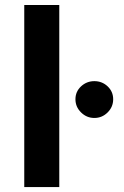

<svg xmlns="http://www.w3.org/2000/svg" viewBox="-20 -758 503 778"><path d="M220.2 0V-737.8H78.3V0ZM285.7 -355.8Q285.7 -324.7 308.5 -302.4Q331.3 -280 362.3 -280Q393.6 -280 416.1 -302.4Q438.6 -324.7 438.6 -355.8Q438.6 -386.9 416.1 -408.1Q393.6 -429.2 362.3 -429.2Q331.3 -429.2 308.5 -408.1Q285.7 -386.9 285.7 -355.8Z"/></svg>

Font: Estedad-FD VF
Style: Regular
Weight: 100
Designer: Amin Abedi
Version: Version 7.3